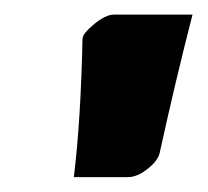

<svg xmlns="http://www.w3.org/2000/svg" viewBox="-20 -694 280 259"><path d="M152.8 -455.1H79.6Q88.9 -530.3 91.3 -641.6Q91.3 -648.4 106.9 -661.4Q122.6 -674.3 133.8 -674.3H239.7Q216.8 -585.4 195.3 -487.3Q192.9 -477.1 179 -466.1Q165 -455.1 152.8 -455.1Z"/></svg>

Font: Emblema One
Style: Regular
Weight: 400
Designer: Riccardo De Franceschi
Foundry: Riccardo De Franceschi
Version: Version 1.003